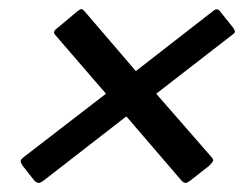

<svg xmlns="http://www.w3.org/2000/svg" viewBox="-20 -522 545 424"><path d="M30 -156Q26 -162 25.5 -165.5Q25 -169 31 -174L214 -315L101 -446Q98 -450 100.5 -454Q103 -458 109 -462L152 -498Q158 -502 160 -502Q162 -502 166 -498L280 -365L451 -498Q459 -505 465 -498L494 -462Q497 -458 498.5 -454Q500 -450 494 -446L325 -315L448 -174Q452 -169 450 -165.5Q448 -162 442 -156L400 -123Q393 -118 389.5 -118Q386 -118 381 -123L259 -265L76 -123Q69 -118 65.5 -118Q62 -118 56 -123Z"/></svg>

Font: Glory Thin SemiBold
Style: Italic
Weight: 600
Italic angle: -12°
Version: Version 1.011